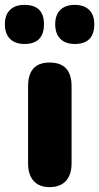

<svg xmlns="http://www.w3.org/2000/svg" viewBox="-63 -757 406 786"><path d="M140 9Q97 9 74.5 -16.5Q52 -42 52 -88V-404Q52 -501 140 -501Q230 -501 230 -404V-88Q230 -42 207 -16.5Q184 9 140 9ZM243 -577Q205 -577 184 -598Q163 -619 163 -658Q163 -696 184 -716.5Q205 -737 243 -737Q281 -737 302 -716.5Q323 -696 323 -658Q323 -577 243 -577ZM37 -577Q-1 -577 -22 -598Q-43 -619 -43 -658Q-43 -696 -22 -716.5Q-1 -737 37 -737Q117 -737 117 -658Q117 -577 37 -577Z"/></svg>

Font: Chiron GoRound TC H
Style: Regular
Weight: 900
Designer: Ryoko NISHIZUKA 西塚涼子 (kana, bopomofo & ideographs); Paul D. Hunt (Latin, Greek & Cyrillic); Sandoll Communications 산돌커뮤니
Foundry: Adobe
Version: Version 1.000;hotconv 1.1.1;makeotfexe 2.6.0